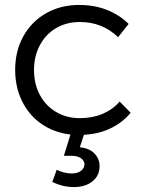

<svg xmlns="http://www.w3.org/2000/svg" viewBox="-20 -549 601 785"><path d="M323.2 2 306.2 53.2Q346.2 57.1 366.7 79.1Q387.2 101.1 387.2 129.9Q387.2 168.9 358.2 192.4Q329.1 215.8 282.2 215.8Q236.3 215.8 193.8 194.8L211.9 145Q224.1 151.9 241 156Q257.8 160.2 272.9 160.2Q297.9 160.2 311.5 149.2Q325.2 138.2 325.2 123Q325.2 107.9 311 97.9Q296.9 87.9 272 87.9H241.2L268.1 1Q201.2 -6.8 150.1 -42Q99.1 -77.1 70.6 -134.5Q42 -191.9 42 -263.2Q42 -340.3 75.4 -400.6Q108.9 -460.9 168.5 -494.9Q228 -528.8 303.2 -528.8Q366.2 -528.8 417.7 -508.3Q469.2 -487.8 505.9 -451.2L462.9 -397Q398.9 -459 306.2 -459Q252 -459 209.5 -434.1Q167 -409.2 143.1 -364.5Q119.1 -319.8 119.1 -263.2Q119.1 -205.1 143.1 -160.6Q167 -116.2 209.5 -91.1Q252 -65.9 306.2 -65.9Q357.9 -65.9 399.4 -83.5Q440.9 -101.1 469.2 -133.8L514.2 -87.9Q481 -47.9 432.4 -24.4Q383.8 -1 323.2 2Z"/></svg>

Font: Argentum Sans Light
Style: Regular
Weight: 300
Designer: Julieta Ulanovsky (Modified by Cristiano Sobral)
Foundry: Julieta Ulanovsky
Version: Version 1.000; ttfautohint (v1.5.65-e2d9)